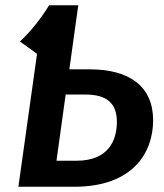

<svg xmlns="http://www.w3.org/2000/svg" viewBox="-20 -711 624 731"><path d="M322 -447H244L278 -691H167C135 -639 96 -590 56 -553L121 -506L50 0H263C487 0 563 -131 563 -253C563 -382 473 -447 322 -447ZM271 -99H195L230 -351H306C384 -351 425 -320 425 -247C425 -179 395 -99 271 -99Z"/></svg>

Font: Fira Sans Medium
Style: Italic
Weight: 500
Italic angle: -8°
Designer: bBox Type GmbH & Carrois Corporate GbR & Edenspiekermann AG
Foundry: bBox Type GmbH & Carrois Corporate GbR & Edenspiekermann AG
Version: Version 4.301;PS 004.301;hotconv 1.0.88;makeotf.lib2.5.64775